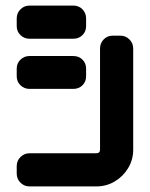

<svg xmlns="http://www.w3.org/2000/svg" viewBox="-20 -669 538 689"><path d="M289 -575Q289 -556 276 -543Q263 -530 243 -530H86Q67 -530 53.5 -543Q40 -556 40 -575V-603Q40 -622 53.5 -635.5Q67 -649 86 -649H243Q263 -649 276 -635.5Q289 -622 289 -603ZM458 -132Q458 -96 440 -66Q422 -36 392 -18Q362 0 325 0H86Q67 0 53.5 -13.5Q40 -27 40 -46V-73Q40 -92 53.5 -105.5Q67 -119 86 -119H325Q339 -119 339 -132V-495Q339 -514 352 -527.5Q365 -541 384 -541H412Q431 -541 444.5 -527.5Q458 -514 458 -495ZM289 -395Q289 -376 276 -363Q263 -350 243 -350H86Q67 -350 53.5 -363Q40 -376 40 -395V-423Q40 -442 53.5 -455Q67 -468 86 -468H243Q263 -468 276 -455Q289 -442 289 -423Z"/></svg>

Font: Monomaniac One
Style: Regular
Weight: 400
Version: Version 1.000; ttfautohint (v1.8.3)